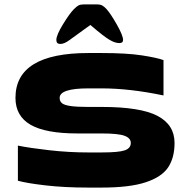

<svg xmlns="http://www.w3.org/2000/svg" viewBox="-20 -839 850 869"><path d="M440 -355Q616 -355 693 -314.5Q770 -274 770 -192Q770 -125 741 -81.5Q712 -38 639.5 -14Q567 10 440 10H380Q271 10 185.5 0Q100 -10 61 -21V-180Q115 -169 203.5 -159Q292 -149 380 -149H440Q517 -149 544.5 -158.5Q572 -168 572 -192Q572 -214 543.5 -224.5Q515 -235 440 -235H330Q186 -235 118 -274.5Q50 -314 50 -396Q50 -599 380 -599H440Q553 -599 621.5 -588.5Q690 -578 720 -567V-407Q567 -439 440 -439H380Q250 -439 250 -396Q250 -380 261 -371.5Q272 -363 300 -359Q328 -355 380 -355ZM315 -798Q327 -810 335.5 -814.5Q344 -819 359 -819H419Q434 -819 443 -814Q452 -809 462 -798Q481 -777 509 -727.5Q537 -678 537 -658Q537 -644 520 -644Q501 -644 477 -658Q452 -672 389 -726L295 -658Q271 -640 253 -640Q235 -640 235 -658Q235 -680 265 -729Q295 -778 315 -798Z"/></svg>

Font: Dashboard
Style: Regular
Weight: 400
Designer: jaiki
Version: Version 1.000